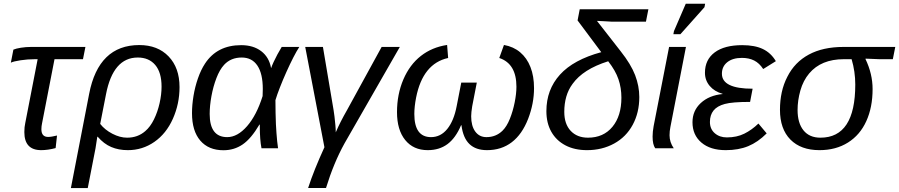

<svg xmlns="http://www.w3.org/2000/svg" viewBox="-20 -773 4687 1001"><path d="M163.1 -464.4Q123.5 -464.4 86.9 -458.7Q50.3 -453.1 36.6 -446.3L49.8 -514.2Q63 -520 89.1 -524.2Q115.2 -528.3 142.1 -528.3H425.3L412.6 -464.4H264.2L199.2 -129.9Q195.8 -114.3 195.8 -99.1Q195.8 -59.1 231 -59.1Q239.3 -59.1 251 -61Q262.7 -63 277.3 -66.4L270 -1Q250 4.4 231 7.1Q211.9 9.8 194.8 9.8Q150.9 9.8 128.9 -13.7Q106.9 -37.1 106.9 -84.5Q106.9 -111.3 111.8 -132.3L176.3 -464.4Z M706.1 -538.1Q802.2 -538.1 859.1 -478.8Q916 -419.4 916 -318.8Q916 -231.9 881.3 -153.8Q846.7 -76.2 784.7 -33.2Q722.7 9.8 646.5 9.8Q598.1 9.8 559.8 -6.6Q521.5 -22.9 489.3 -60.1H487.3L478 0L437.5 207.5H349.6L444.8 -283.7Q469.2 -410.6 534.7 -474.4Q600.1 -538.1 706.1 -538.1ZM698.2 -473.1Q569.8 -473.1 532.7 -281.7L502.4 -127Q526.4 -96.2 565.9 -75.7Q605.5 -55.2 642.6 -55.2Q698.2 -55.2 737.3 -89.4Q763.7 -111.8 782.7 -150.6Q801.8 -189.5 812 -234.9Q822.3 -280.3 822.3 -321.3Q822.3 -395.5 789.3 -434.3Q756.3 -473.1 698.2 -473.1Z M1237.3 -537.6Q1300.8 -537.6 1341.8 -506.3Q1382.8 -475.1 1393.1 -418.9H1394Q1397.9 -431.2 1406.5 -449.7Q1415 -468.3 1426.3 -489.3Q1437.5 -510.3 1448.7 -528.3H1540.5Q1526.9 -507.8 1509 -472.9Q1491.2 -438 1472.9 -397.2Q1454.6 -356.4 1439.5 -317.6Q1424.3 -278.8 1416 -251Q1416 -216.8 1416.7 -185.3Q1417.5 -153.8 1418.5 -125.5Q1419.9 -101.1 1421.4 -78.9Q1422.9 -56.6 1425 -37.1Q1427.2 -17.6 1429.7 0H1343.3Q1334.5 -43.9 1334.5 -115.7V-123.5H1332.5Q1289.1 -49.8 1244.9 -19.8Q1200.7 10.3 1145 10.3Q1067.4 10.3 1024.2 -40Q981 -90.3 981 -183.1Q981 -225.6 988.8 -272.9Q996.6 -320.3 1012 -364.5Q1027.3 -408.7 1048.8 -441.4Q1111.8 -537.6 1237.3 -537.6ZM1240.2 -473.1Q1183.6 -473.1 1148.4 -435.1Q1125 -409.7 1108.2 -365.5Q1091.3 -321.3 1082.3 -271.5Q1073.2 -221.7 1073.2 -178.7Q1073.2 -58.1 1164.6 -58.1Q1218.3 -58.1 1268.1 -115.2Q1317.9 -172.4 1349.1 -272L1350.1 -308.6Q1350.1 -389.2 1321.8 -431.2Q1293.5 -473.1 1240.2 -473.1Z M1776.4 -25.9Q1720.2 75.2 1679.7 207H1586.4Q1616.7 113.8 1671.4 -5.4L1571.3 -528.3H1663.6L1719.2 -198.7Q1721.2 -187 1723.9 -165.3Q1726.6 -143.6 1728.5 -121.1Q1730.5 -98.6 1730.5 -83Q1742.2 -110.4 1756.8 -139.2Q1771.5 -168 1788.6 -197.8L1969.7 -528.3H2064.5Z M2436.5 -167Q2436.5 -116.2 2457.8 -87.2Q2479 -58.1 2516.1 -58.1Q2565.4 -58.1 2599.6 -91.3Q2622.1 -113.3 2638.2 -153.6Q2654.3 -193.8 2663.3 -239.3Q2672.4 -284.7 2672.4 -320.8Q2672.4 -440.9 2583 -470.7L2607.4 -538.6Q2657.2 -529.8 2692.1 -500.2Q2727.1 -470.7 2745.6 -423.3Q2764.2 -376 2764.2 -313.5Q2764.2 -233.4 2733.4 -153.3Q2702.1 -72.8 2648.2 -31.5Q2594.2 9.8 2519 9.8Q2460.9 9.8 2427.7 -21.7Q2394.5 -53.2 2385.7 -120.1H2383.8Q2355.5 -53.2 2313 -21.7Q2270.5 9.8 2210 9.8Q2135.3 9.8 2092.5 -43Q2049.8 -95.7 2049.8 -188.5Q2049.8 -281.2 2083 -358.9Q2116.2 -436 2174.3 -481.4Q2232.4 -526.9 2311 -538.6L2316.4 -470.7Q2184.6 -441.9 2149.4 -264.6Q2140.1 -216.8 2140.1 -178.7Q2140.1 -58.1 2227.1 -58.1Q2277.3 -58.1 2311.8 -100.6Q2346.2 -143.1 2360.8 -219.2L2384.8 -342.3H2465.8L2441.9 -219.2Q2436.5 -186 2436.5 -167Z M3278.8 -122.6Q3244.6 -59.1 3181.9 -24.7Q3119.1 9.8 3040.5 9.8Q2975.1 9.8 2927.5 -15.4Q2879.9 -40.5 2854.2 -86.2Q2828.6 -131.8 2828.6 -193.4Q2828.6 -305.7 2899.4 -383.8Q2970.2 -461.9 3114.7 -501L2991.2 -666.5L3002.4 -724.6H3360.4L3347.7 -660.2H3166.5L3133.8 -662.1Q3123.5 -662.6 3113 -663.1Q3102.5 -663.6 3092.3 -664.1L3215.8 -505.9Q3269.5 -438 3291.3 -381.1Q3313 -324.2 3313 -267.1Q3313 -186 3278.8 -122.6ZM3045.4 -55.2Q3126 -55.2 3172.9 -111.8Q3219.7 -168.5 3219.7 -263.7Q3219.7 -314.9 3204.3 -359.9Q3189 -404.8 3150.9 -453.6Q3084.5 -432.6 3038.6 -403.3Q2992.7 -374 2965.3 -335.9Q2942.9 -305.7 2932.4 -269Q2921.9 -232.4 2921.9 -189.9Q2921.9 -126.5 2955.3 -90.8Q2988.8 -55.2 3045.4 -55.2Z M3470.7 -67.9Q3470.7 -31.7 3492.7 0H3396Q3389.2 -9.8 3385.7 -24.9Q3382.3 -40 3382.3 -61Q3382.3 -85.4 3387.7 -115.2L3468.3 -528.3H3556.2L3475.1 -110.8Q3470.7 -88.9 3470.7 -67.9ZM3652.8 -735.4 3527.3 -594.7H3490.7L3493.7 -610.8L3555.2 -753.4H3656.2Z M3769.5 -56.6Q3821.3 -56.6 3860.6 -76.2Q3899.9 -95.7 3934.1 -128.9L3977.1 -77.6Q3931.2 -31.7 3880.9 -11Q3830.6 9.8 3763.7 9.8Q3683.1 9.8 3636.7 -29.8Q3590.3 -69.3 3590.3 -135.7Q3590.3 -195.8 3633.5 -235.8Q3676.8 -275.9 3747.1 -282.7L3747.6 -283.7Q3704.6 -295.9 3679.9 -325.2Q3655.3 -354.5 3655.3 -393.6Q3655.3 -461.9 3706.1 -499.8Q3756.8 -537.6 3849.6 -537.6Q3915.5 -537.6 3957.5 -517.3Q3999.5 -497.1 4024.9 -454.1L3959 -413.1Q3939 -443.8 3911.9 -457.5Q3884.8 -471.2 3848.1 -471.2Q3799.8 -471.2 3771.7 -448.7Q3743.7 -426.3 3743.7 -388.7Q3743.7 -310.5 3903.8 -310.5L3890.6 -241.7Q3797.4 -241.7 3758.8 -231Q3718.8 -220.2 3700 -196.8Q3681.2 -173.3 3681.2 -137.2Q3681.2 -100.6 3706.3 -78.6Q3731.4 -56.6 3769.5 -56.6Z M4252.4 9.8Q4155.3 9.8 4100.8 -45.4Q4046.4 -100.6 4046.4 -200.7Q4046.4 -249 4055.9 -292.2Q4065.4 -335.4 4085 -373Q4123 -448.7 4196.8 -488.5Q4270.5 -528.3 4377.9 -528.3H4647.5L4634.8 -464.4H4564L4492.7 -467.3L4492.2 -465.3Q4529.3 -387.7 4529.3 -308.6Q4529.3 -213.4 4496.6 -141.6Q4463.9 -69.3 4400.9 -29.8Q4337.9 9.8 4252.4 9.8ZM4257.3 -55.2Q4439 -55.2 4439 -332.5Q4439 -399.9 4419.9 -464.4H4379.4Q4261.2 -464.4 4198.7 -390.1Q4167.5 -353 4152.8 -301.3Q4138.2 -249.5 4138.2 -199.7Q4138.2 -131.8 4168.9 -93.5Q4199.7 -55.2 4257.3 -55.2Z"/></svg>

Font: Arimo
Style: Italic
Weight: 400
Italic angle: -12°
Designer: Steve Matteson
Foundry: Monotype Imaging Inc.
Version: Version 1.33